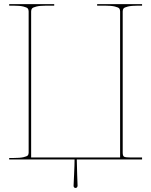

<svg xmlns="http://www.w3.org/2000/svg" viewBox="-20 -780 740 939"><path d="M24.9 0V-7.3H44.9Q77.1 -7.3 94.5 -11.2Q111.8 -15.1 116 -20Q120.1 -24.9 120.1 -33.7V-724.1Q120.1 -732.9 116 -738.3Q111.8 -743.7 94.5 -748Q77.1 -752.4 44.9 -752.4H24.9V-759.8H245.1V-752.4H207.5Q175.3 -752.4 158 -748Q140.6 -743.7 136.5 -738.3Q132.3 -732.9 132.3 -724.1V-9.8H567.4V-724.1Q567.4 -732.9 563.5 -738.3Q559.6 -743.7 542.2 -748Q524.9 -752.4 492.7 -752.4H455.1V-759.8H674.8V-752.4H654.8Q622.6 -752.4 605.2 -748Q587.9 -743.7 584 -738.3Q580.1 -732.9 580.1 -724.1V-33.7Q580.1 -17.6 586.7 -13.7Q593.3 -9.8 620.1 -9.8H674.8V0H567.4H355.5Q355.5 24.4 357.4 73.5Q359.4 122.6 359.4 128.4Q359.4 131.8 356.9 135.7Q354.5 138.7 350.6 139.2Q346.7 139.6 343.3 137.2Q339.8 134.3 339.8 128.9Q339.8 124 342.3 74.2Q344.7 24.4 344.7 0H132.3Z"/></svg>

Font: Znikomit
Style: Regular
Weight: 100
Designer: gluk
Foundry: gluk
Version: Version 0.53